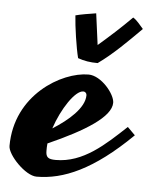

<svg xmlns="http://www.w3.org/2000/svg" viewBox="-114 -525 473 598"><g transform="rotate(5 123.0 -226.5)"><path d="M292 -144C228 -84 163 -22 77 -22C53 -22 46 -28 46 -48C46 -55 46 -63 47 -71C162 -122 240 -171 240 -215C240 -242 196 -296 156 -296C72 -296 -70 -213 -70 -53C-70 -25 -13 35 22 35C105 35 197 -3 316 -120ZM144 -242C151 -242 155 -237 155 -231C155 -191 106 -149 58 -119C79 -182 119 -242 144 -242ZM99 -476C101 -442 111 -375 119 -344C139 -337 157 -334 181 -334C226 -366 268 -408 312 -452C301 -464 292 -477 279 -485C243 -449 213 -422 176 -390L163 -488C143 -485 113 -480 99 -476Z"/></g></svg>

Font: Yesteryear
Style: Regular
Weight: 400
Designer: Astigmatic (AOETI)
Foundry: Astigmatic (AOETI)
Version: Version 1.000